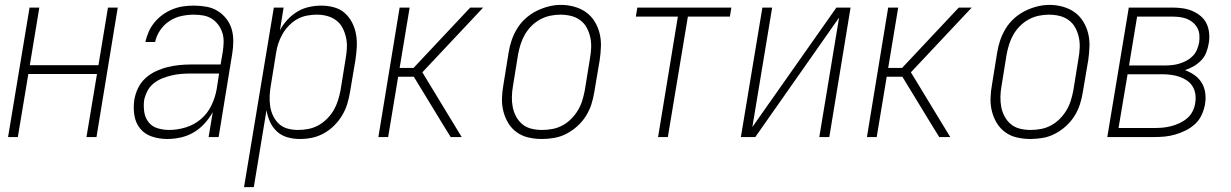

<svg xmlns="http://www.w3.org/2000/svg" viewBox="-20 -561 5040 786"><path d="M13 0 101 -530H141L102 -294H383L422 -530H462L375 0H334L377 -258H96L53 0Z M664 8Q632 8 602 -2Q572 -12 553.5 -35Q535 -58 530 -89.5Q525 -121 530 -153Q534 -177 545 -200Q556 -223 575 -240.5Q594 -258 617.5 -269Q641 -280 665 -286Q689 -292 713 -294.5Q737 -297 761 -297H883L892 -349Q895 -368 895.5 -388Q896 -408 890.5 -426Q885 -444 874 -459Q863 -474 847.5 -484Q832 -494 813 -497.5Q794 -501 774 -501Q749 -501 723 -495.5Q697 -490 674 -475Q651 -460 635.5 -437Q620 -414 615 -389H575Q580 -411 589 -431.5Q598 -452 613 -470Q628 -488 647 -501.5Q666 -515 687.5 -523.5Q709 -532 730.5 -535Q752 -538 774 -538Q800 -538 825 -533.5Q850 -529 870.5 -516.5Q891 -504 906 -485Q921 -466 928 -443Q935 -420 935 -394Q935 -368 931 -343L875 0H834L851 -102Q837 -77 817 -55Q797 -33 772 -18.5Q747 -4 719 2Q691 8 664 8ZM673 -29Q706 -29 740.5 -39.5Q775 -50 802.5 -73.5Q830 -97 845.5 -129.5Q861 -162 867 -196L877 -260H761Q742 -260 722.5 -258.5Q703 -257 683.5 -252.5Q664 -248 645 -240.5Q626 -233 609.5 -220Q593 -207 583.5 -188.5Q574 -170 570 -151Q567 -127 570.5 -103Q574 -79 588 -61Q602 -43 625 -36Q648 -29 673 -29Z M979 205 1101 -530H1141L1126 -437Q1138 -460 1156.5 -480Q1175 -500 1197.5 -513.5Q1220 -527 1245.5 -532.5Q1271 -538 1296 -538Q1322 -538 1347.5 -531Q1373 -524 1391.5 -507.5Q1410 -491 1421.5 -468.5Q1433 -446 1437.5 -420.5Q1442 -395 1440.5 -368Q1439 -341 1435 -315L1413 -185Q1409 -160 1401.5 -135.5Q1394 -111 1380.5 -88.5Q1367 -66 1348 -47Q1329 -28 1305.5 -15Q1282 -2 1257 3Q1232 8 1207 8Q1181 8 1156.5 1Q1132 -6 1114 -22.5Q1096 -39 1085.5 -62Q1075 -85 1071 -110L1019 205ZM1200 -29Q1221 -29 1242 -33Q1263 -37 1282.5 -47.5Q1302 -58 1318.5 -74.5Q1335 -91 1346 -110Q1357 -129 1363.5 -149.5Q1370 -170 1374 -191L1395 -321Q1399 -343 1400 -365Q1401 -387 1396.5 -407.5Q1392 -428 1382.5 -446.5Q1373 -465 1356.5 -477.5Q1340 -490 1319.5 -495.5Q1299 -501 1277 -501Q1257 -501 1236 -497Q1215 -493 1196.5 -482.5Q1178 -472 1162.5 -456Q1147 -440 1136.5 -421.5Q1126 -403 1119.5 -383.5Q1113 -364 1110 -343L1089 -213Q1085 -191 1084 -169Q1083 -147 1086 -126.5Q1089 -106 1098 -87Q1107 -68 1122 -54Q1137 -40 1157.5 -34.5Q1178 -29 1200 -29Z M1529 0 1616 -530H1657L1616 -283H1673L1905 -530H1958L1709 -265L1870 0H1825L1794 -50L1674 -247H1610L1569 0Z M2198 8Q2171 8 2144 2Q2117 -4 2095.5 -19.5Q2074 -35 2060.5 -57.5Q2047 -80 2040.5 -106Q2034 -132 2035 -160Q2036 -188 2041 -215L2062 -345Q2066 -371 2074.5 -396Q2083 -421 2097 -444Q2111 -467 2131.5 -485.5Q2152 -504 2176 -516Q2200 -528 2225.5 -534.5Q2251 -541 2277 -541Q2304 -541 2331 -533.5Q2358 -526 2379 -511Q2400 -496 2414 -473.5Q2428 -451 2434.5 -425Q2441 -399 2440 -370.5Q2439 -342 2435 -315L2413 -185Q2409 -159 2401 -134Q2393 -109 2378.5 -86Q2364 -63 2343.5 -44.5Q2323 -26 2299 -13.5Q2275 -1 2249 3.5Q2223 8 2198 8ZM2199 -29Q2220 -29 2241.5 -33Q2263 -37 2282.5 -47.5Q2302 -58 2318 -74Q2334 -90 2345.5 -109Q2357 -128 2363.5 -149Q2370 -170 2374 -191L2395 -321Q2399 -343 2400 -365Q2401 -387 2396.5 -408Q2392 -429 2382 -447.5Q2372 -466 2355 -478.5Q2338 -491 2317 -496Q2296 -501 2274 -501Q2253 -501 2232 -496.5Q2211 -492 2191.5 -481.5Q2172 -471 2156 -455Q2140 -439 2129 -420Q2118 -401 2111.5 -380.5Q2105 -360 2101 -339L2080 -209Q2076 -187 2075.5 -165Q2075 -143 2079 -122.5Q2083 -102 2093 -83.5Q2103 -65 2119 -52Q2135 -39 2156 -34Q2177 -29 2199 -29Z M2674 0 2755 -493H2583L2589 -530H2974L2968 -493H2796L2714 0Z M3013 0 3101 -530H3141L3060 -41L3404 -530H3462L3375 0H3334L3415 -489L3072 0Z M3529 0 3616 -530H3657L3616 -283H3673L3905 -530H3958L3709 -265L3870 0H3825L3794 -50L3674 -247H3610L3569 0Z M4198 8Q4171 8 4144 2Q4117 -4 4095.5 -19.5Q4074 -35 4060.5 -57.5Q4047 -80 4040.5 -106Q4034 -132 4035 -160Q4036 -188 4041 -215L4062 -345Q4066 -371 4074.5 -396Q4083 -421 4097 -444Q4111 -467 4131.5 -485.5Q4152 -504 4176 -516Q4200 -528 4225.5 -534.5Q4251 -541 4277 -541Q4304 -541 4331 -533.5Q4358 -526 4379 -511Q4400 -496 4414 -473.5Q4428 -451 4434.5 -425Q4441 -399 4440 -370.5Q4439 -342 4435 -315L4413 -185Q4409 -159 4401 -134Q4393 -109 4378.5 -86Q4364 -63 4343.5 -44.5Q4323 -26 4299 -13.5Q4275 -1 4249 3.5Q4223 8 4198 8ZM4199 -29Q4220 -29 4241.5 -33Q4263 -37 4282.5 -47.5Q4302 -58 4318 -74Q4334 -90 4345.5 -109Q4357 -128 4363.5 -149Q4370 -170 4374 -191L4395 -321Q4399 -343 4400 -365Q4401 -387 4396.5 -408Q4392 -429 4382 -447.5Q4372 -466 4355 -478.5Q4338 -491 4317 -496Q4296 -501 4274 -501Q4253 -501 4232 -496.5Q4211 -492 4191.5 -481.5Q4172 -471 4156 -455Q4140 -439 4129 -420Q4118 -401 4111.5 -380.5Q4105 -360 4101 -339L4080 -209Q4076 -187 4075.5 -165Q4075 -143 4079 -122.5Q4083 -102 4093 -83.5Q4103 -65 4119 -52Q4135 -39 4156 -34Q4177 -29 4199 -29Z M4513 0 4601 -530H4780Q4801 -530 4822 -527Q4843 -524 4861.5 -516Q4880 -508 4895.5 -495Q4911 -482 4919.5 -464Q4928 -446 4930 -424.5Q4932 -403 4928 -382Q4925 -364 4918 -346Q4911 -328 4897.5 -314Q4884 -300 4867 -290Q4850 -280 4831 -274Q4852 -266 4870 -253.5Q4888 -241 4899.5 -222Q4911 -203 4914 -180Q4917 -157 4913 -134Q4909 -112 4899.5 -91Q4890 -70 4873 -54Q4856 -38 4835 -27.5Q4814 -17 4792 -10.5Q4770 -4 4748.5 -2Q4727 0 4705 0ZM4602 -293H4749Q4763 -293 4778 -294.5Q4793 -296 4808 -300.5Q4823 -305 4837 -312.5Q4851 -320 4862.5 -331.5Q4874 -343 4880 -357.5Q4886 -372 4889 -387Q4891 -402 4890 -417.5Q4889 -433 4882 -446Q4875 -459 4864 -468.5Q4853 -478 4839.5 -483.5Q4826 -489 4810.5 -491Q4795 -493 4780 -493H4635ZM4559 -37H4705Q4722 -37 4739.5 -38.5Q4757 -40 4774.5 -44.5Q4792 -49 4809 -57Q4826 -65 4840 -77Q4854 -89 4862.5 -106Q4871 -123 4873 -140Q4876 -158 4873.5 -175.5Q4871 -193 4862 -207.5Q4853 -222 4839 -231.5Q4825 -241 4809 -246.5Q4793 -252 4775 -254.5Q4757 -257 4739 -257H4596Z"/></svg>

Font: Iosevka Curly XLtObl
Style: Regular
Weight: 200
Italic angle: -9°
Monospace: yes
Designer: Belleve Invis
Foundry: Belleve Invis
Version: Version 11.1.0; ttfautohint (v1.8.3)